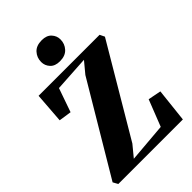

<svg xmlns="http://www.w3.org/2000/svg" viewBox="-279 -1090 1203 1203"><g transform="rotate(-45 323.0 -488.0)"><path d="M32 0 14 -32.5 369 -629 430 -702.5 194 -688 138.5 -529.5 54.5 -542 69.5 -744H610L625.5 -712L273.5 -117L212.5 -43L473 -65L542 -241L628.5 -224L604 0ZM317 -802Q274.5 -802 252.5 -826Q230.5 -850 230.5 -882Q230.5 -921 255.8 -948.8Q281 -976.5 329 -976.5H330Q372.5 -976.5 394.5 -952.5Q416.5 -928.5 416.5 -897Q416.5 -858 391 -830Q365.5 -802 318 -802Z"/></g></svg>

Font: Merriweather 96pt Black
Style: Regular
Weight: 900
Version: Version 2.100